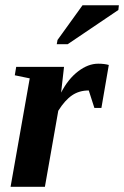

<svg xmlns="http://www.w3.org/2000/svg" viewBox="-20 -715 475 735"><path d="M213.9 -360.4Q240.7 -412.6 279.1 -441.9Q317.4 -471.2 356 -471.2Q379.4 -471.2 396.5 -466.3L368.2 -301.8H341.3L319.8 -368.7Q283.2 -368.7 255.9 -350.1Q228.5 -331.5 203.1 -291L151.9 0H20.5L93.8 -415L36.6 -426.8L42 -459H225.1ZM197.3 -545.9 200.2 -562 295.9 -694.8H435.1L433.1 -676.8L239.3 -545.9Z"/></svg>

Font: Liberation Serif
Style: Bold Italic
Weight: 700
Italic angle: -16.333°
Designer: Steve Matteson
Foundry: Ascender Corporation
Version: Version 2.1.5